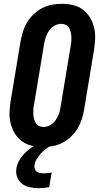

<svg xmlns="http://www.w3.org/2000/svg" viewBox="-20 -763 540 1007"><path d="M206 8Q176 8 147.5 1.5Q119 -5 96 -21.5Q73 -38 58 -62.5Q43 -87 36 -115Q29 -143 30 -173Q31 -203 36 -234L88 -548Q93 -573 101 -598.5Q109 -624 123 -647Q137 -670 157 -689Q177 -708 201 -720.5Q225 -733 251 -738Q277 -743 303 -743Q333 -743 362 -736.5Q391 -730 413.5 -713.5Q436 -697 451 -672.5Q466 -648 473 -620Q480 -592 479 -562Q478 -532 473 -501L421 -187Q417 -162 408.5 -136.5Q400 -111 386 -88Q372 -65 352 -46Q332 -27 308 -14.5Q284 -2 258 3Q232 8 206 8ZM208 -97Q226 -97 243.5 -107Q261 -117 272 -133Q283 -149 289.5 -167.5Q296 -186 298 -204L350 -518Q353 -531 354 -544Q355 -557 354.5 -569.5Q354 -582 351 -594Q348 -606 342.5 -616.5Q337 -627 325.5 -632.5Q314 -638 301 -638Q283 -638 265.5 -628Q248 -618 237 -602Q226 -586 220 -567.5Q214 -549 211 -531L159 -217Q156 -204 155 -191Q154 -178 154.5 -165.5Q155 -153 158 -141Q161 -129 167 -118.5Q173 -108 184 -102.5Q195 -97 208 -97ZM183 224Q159 224 136 219Q113 214 96 201Q79 188 70.5 166.5Q62 145 66 121Q69 101 79 82Q89 63 103.5 47Q118 31 135 18Q152 5 171 -5L177 -8H252L251 0Q235 7 220.5 18Q206 29 194 42.5Q182 56 172.5 71.5Q163 87 161 103Q159 113 162 122Q165 131 171.5 136.5Q178 142 188 144Q198 146 207 146Q218 146 229 145Q240 144 251 142L238 219Q224 221 210.5 222.5Q197 224 183 224Z"/></svg>

Font: Iosevka Curly Slab Extrabold
Style: Italic
Weight: 800
Italic angle: -9°
Monospace: yes
Designer: Belleve Invis
Foundry: Belleve Invis
Version: Version 22.1.2; ttfautohint (v1.8.4)